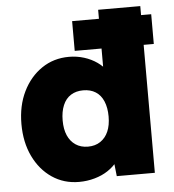

<svg xmlns="http://www.w3.org/2000/svg" viewBox="-53 -789 769 849"><g transform="rotate(-5 331.5 -364.5)"><path d="M295 -568V-700H646V-568ZM32 -266Q32 -347 62.5 -409.5Q93 -472 146 -508Q199 -544 267 -544Q302 -544 334 -534Q366 -524 391.5 -506Q417 -488 434.5 -464Q452 -440 457 -413L414 -401V-740H601V0H432L419 -119L456 -112Q452 -86 435 -64Q418 -42 392.5 -25Q367 -8 333.5 1.5Q300 11 264 11Q197 11 144.5 -24.5Q92 -60 62 -122.5Q32 -185 32 -266ZM419 -266Q419 -305 407 -333.5Q395 -362 372 -376.5Q349 -391 317 -391Q285 -391 262 -376.5Q239 -362 227 -333.5Q215 -305 215 -266Q215 -227 227 -199.5Q239 -172 262 -156.5Q285 -141 317 -141Q349 -141 372 -156.5Q395 -172 407 -199.5Q419 -227 419 -266Z"/></g></svg>

Font: Mach ExtraBold
Style: Regular
Weight: 800
Version: Version 1.002